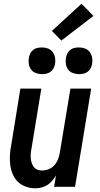

<svg xmlns="http://www.w3.org/2000/svg" viewBox="-20 -1008 540 1036"><path d="M170 8Q144 8 119 -1Q94 -10 76.5 -27Q59 -44 49 -67.5Q39 -91 35.5 -116.5Q32 -142 33.5 -169Q35 -196 40 -222L90 -530H203L150 -207Q147 -193 146 -180Q145 -167 146 -154Q147 -141 151 -129Q155 -117 162.5 -107Q170 -97 182 -92.5Q194 -88 207 -88Q225 -88 242.5 -95Q260 -102 272.5 -115.5Q285 -129 292 -146Q299 -163 302 -180L360 -530H472L385 0H272L282 -61Q273 -46 261.5 -32.5Q250 -19 235 -9.5Q220 0 203 4Q186 8 170 8ZM406 -608Q389 -608 373 -614Q357 -620 347.5 -633Q338 -646 335.5 -663Q333 -680 336 -697Q338 -709 344 -720.5Q350 -732 360 -739.5Q370 -747 382 -749.5Q394 -752 406 -752Q424 -752 439.5 -746Q455 -740 464.5 -727Q474 -714 477 -697Q480 -680 477 -663Q475 -651 469 -639.5Q463 -628 452.5 -620.5Q442 -613 430 -610.5Q418 -608 406 -608ZM206 -608Q189 -608 173 -614Q157 -620 147.5 -633Q138 -646 135.5 -663Q133 -680 136 -697Q138 -709 144 -720.5Q150 -732 160 -739.5Q170 -747 182 -749.5Q194 -752 206 -752Q224 -752 239.5 -746Q255 -740 264.5 -727Q274 -714 277 -697Q280 -680 277 -663Q275 -651 269 -639.5Q263 -628 252.5 -620.5Q242 -613 230 -610.5Q218 -608 206 -608ZM311 -789 260 -841 420 -988 484 -922Z"/></svg>

Font: Iosevka Curly Oblique
Style: Bold
Weight: 700
Italic angle: -9°
Monospace: yes
Designer: Belleve Invis
Foundry: Belleve Invis
Version: Version 11.1.0; ttfautohint (v1.8.3)